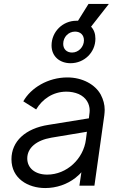

<svg xmlns="http://www.w3.org/2000/svg" viewBox="-20 -940 613 972"><path d="M337 -620C407 -620 463 -675 463 -744C463 -769 456 -789 441 -805L531 -920H428L375 -835C372 -835 370 -835 367 -835C297 -835 241 -779 241 -710C241 -653 284 -620 337 -620ZM345 -674C318 -674 300 -691 300 -718C300 -753 327 -780 360 -780C387 -780 405 -763 405 -736C405 -703 378 -674 345 -674ZM209 12C266 12 320 -7 361 -39C372 -48 383 -57 392 -68L382 0H458L508 -356C509 -366 510 -375 510 -384C510 -411 503 -436 490 -461C462 -512 398 -548 321 -548C223 -548 136 -495 98 -427L163 -386C194 -438 248 -476 316 -476C338 -476 359 -472 378 -464C416 -447 434 -415 434 -380C434 -373 433 -366 432 -359L430 -341L226 -308C108 -290 38 -224 38 -134C38 -36 122 12 209 12ZM420 -273 415 -234C403 -136 318 -56 219 -56C158 -56 118 -89 118 -138C118 -191 164 -230 240 -243Z"/></svg>

Font: Plus Jakarta Sans
Style: Italic
Weight: 400
Italic angle: -8°
Designer: Gumpita Rahayu
Foundry: Tokotype
Version: Version 2.071;gftools[0.9.30]